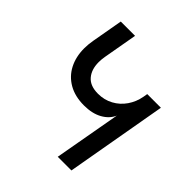

<svg xmlns="http://www.w3.org/2000/svg" viewBox="-197 -859 993 993"><g transform="rotate(45 300.0 -362.5)"><path d="M185.5 -496Q185.5 -442 213.5 -409.8Q241.5 -377.5 298.5 -377.5Q344 -377.5 381.5 -397.8Q419 -418 443.5 -453.5Q468 -489 476 -533L480 -556.5H580L482 0H382L447.5 -366.5Q431 -328.5 390.2 -306Q349.5 -283.5 290 -283.5Q224.5 -283.5 177.8 -310.2Q131 -337 106.5 -384.5Q82 -432 82 -493.5Q82 -521 87.5 -553L118 -725H222.5L189.5 -538.5Q185.5 -515.5 185.5 -496Z"/></g></svg>

Font: JuliaMono Medium
Style: Italic
Weight: 500
Italic angle: -9°
Monospace: yes
Designer: cormullion
Foundry: corm
Version: Version 0.054; ttfautohint (v1.8.4)